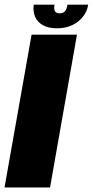

<svg xmlns="http://www.w3.org/2000/svg" viewBox="-41 -828 410 848"><path d="M-21 0H180L299 -675H98.5ZM210.5 -703Q249.5 -703 278.2 -717Q307 -731 325.5 -754.5Q344 -778 348.5 -807.5H257Q255 -794.5 250.8 -785.8Q246.5 -777 239.5 -773Q232.5 -769 222 -769Q212.5 -769 206.8 -773Q201 -777 199.2 -785.5Q197.5 -794 199.5 -807.5H108Q104 -778 113.8 -754.5Q123.5 -731 148 -717Q172.5 -703 210.5 -703Z"/></svg>

Font: Anybody Condensed Black
Style: Italic
Weight: 900
Width: 3
Italic angle: -10°
Version: Version 1.113;gftools[0.9.25]